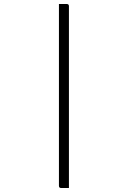

<svg xmlns="http://www.w3.org/2000/svg" viewBox="-20 -780 640 961"><path d="M275 -760H314Q325 -760 325 -749V161H286Q275 161 275 150Z"/></svg>

Font: Recursive Mn Lnr St Lt
Style: Regular
Weight: 300
Monospace: yes
Version: Version 1.079;hotconv 1.0.112;makeotfexe 2.5.65598; ttfautoh